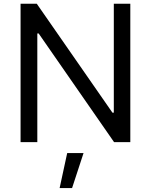

<svg xmlns="http://www.w3.org/2000/svg" viewBox="-20 -747 793 1009"><path d="M88.1 -727.3H173.3L571 -154.8H578.1V-727.3H664.8V0H579.5L183.2 -571H176.1V0H88.1ZM293.3 241.5 333.1 57.5H419L358.7 241.5Z"/></svg>

Font: Inter P
Style: Regular
Weight: 400
Designer: Rasmus Andersson
Foundry: rsms
Version: Version 3.018;git-588b23468